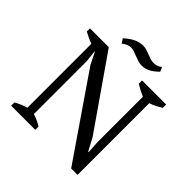

<svg xmlns="http://www.w3.org/2000/svg" viewBox="-215 -977 1152 1152"><g transform="rotate(45 361.0 -401.5)"><path d="M490.7 -662.6H695.3V-634.8Q675.8 -622.1 656.2 -612.3Q636.7 -602.5 617.7 -596.7V11.7H563.5L205.6 -509.8L168.9 -584H166L174.3 -509.8V-60.5Q192.9 -55.7 211.4 -47.1Q230 -38.6 247.1 -27.3V0H42.5V-27.3Q60.1 -38.1 79.6 -46.1Q99.1 -54.2 120.1 -60.5V-603Q101.1 -609.9 82.8 -618.7Q64.5 -627.4 48.8 -635.7V-662.6H208.5L521 -212.9L564.5 -131.8H568.4L563.5 -212.9V-596.7Q543.5 -605.5 525.1 -615.2Q506.8 -625 490.7 -634.8ZM530.8 -776.4Q500.5 -746.6 475.3 -735.1Q450.2 -723.6 426.8 -723.6Q409.2 -723.6 393.3 -728.8Q377.4 -733.9 362.5 -739.7Q347.7 -745.6 333.3 -750.7Q318.8 -755.9 304.2 -755.9Q291.5 -755.9 277.3 -750.2Q263.2 -744.6 248 -731.9L230 -759.8Q265.6 -791.5 293.9 -803.5Q322.3 -815.4 345.7 -815.4Q362.8 -815.4 378.2 -810.8Q393.6 -806.2 408 -800.3Q422.4 -794.4 436.5 -789.8Q450.7 -785.2 465.8 -785.2Q478 -785.2 491 -789.3Q503.9 -793.5 519 -804.2Z"/></g></svg>

Font: PT Astra Serif
Style: Regular
Weight: 400
Designer: A.Korolkova, I. Chaeva
Foundry: ParaType Ltd
Version: Version 1.002